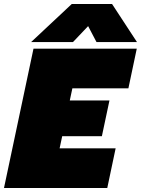

<svg xmlns="http://www.w3.org/2000/svg" viewBox="-39 -943 707 963"><path d="M321 -923H523L648 -732H445L403 -812L327 -732H117ZM129 -699H647L605 -500H324L311 -439H510L472 -260H273L260 -199H541L499 0H-19Z"/></svg>

Font: Prompt Black
Style: Italic
Weight: 900
Italic angle: -12°
Designer: Katatrad Team
Foundry: CadsonDemak
Version: Version 1.001